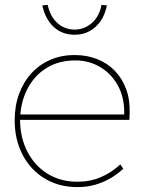

<svg xmlns="http://www.w3.org/2000/svg" viewBox="-20 -755 585 785"><path d="M40 -263Q40 -322 58 -371Q76 -420 108.5 -455.5Q141 -491 186 -510.5Q231 -530 285 -530Q335 -530 377 -513.5Q419 -497 449.5 -465.5Q480 -434 496 -390Q512 -346 510 -291L509 -265H52V-287H498L486 -270L488 -295Q488 -359 461 -407Q434 -455 388.5 -481.5Q343 -508 288 -508Q220 -508 169.5 -476.5Q119 -445 91 -389.5Q63 -334 62 -263Q63 -190 93 -133Q123 -76 175.5 -44Q228 -12 297 -12Q349 -12 393 -31Q437 -50 472 -83L484 -65Q459 -42 430.5 -25.5Q402 -9 368.5 0.5Q335 10 297 10Q221 10 163 -25Q105 -60 72.5 -122Q40 -184 40 -263ZM153 -733 175 -735Q185 -687 215 -660.5Q245 -634 285 -634Q324 -634 355 -660.5Q386 -687 395 -735L417 -733Q406 -677 370.5 -645Q335 -613 285 -613Q234 -613 199.5 -645Q165 -677 153 -733Z"/></svg>

Font: Mach Thin
Style: Regular
Weight: 250
Version: Version 1.002